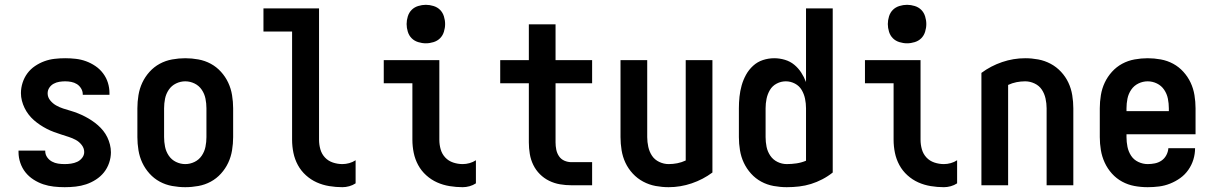

<svg xmlns="http://www.w3.org/2000/svg" viewBox="-20 -770 5040 798"><path d="M249 8Q226 8 203.5 5.5Q181 3 160 -4Q139 -11 119.5 -23.5Q100 -36 86 -53.5Q72 -71 64.5 -93Q57 -115 57 -137V-144H168V-142Q168 -128 176 -116.5Q184 -105 196 -98.5Q208 -92 221.5 -90Q235 -88 249 -88Q262 -88 275.5 -90Q289 -92 301 -97.5Q313 -103 321.5 -114Q330 -125 330 -138Q330 -154 319.5 -167.5Q309 -181 295 -188.5Q281 -196 265.5 -201Q250 -206 234.5 -211Q219 -216 204 -221.5Q189 -227 174.5 -234.5Q160 -242 146.5 -251Q133 -260 121 -270.5Q109 -281 99 -294Q89 -307 82 -321.5Q75 -336 71 -351.5Q67 -367 67 -383Q67 -405 74 -426.5Q81 -448 94 -465.5Q107 -483 125.5 -495.5Q144 -508 164.5 -515.5Q185 -523 207 -525.5Q229 -528 251 -528Q273 -528 295 -525.5Q317 -523 337.5 -515.5Q358 -508 376.5 -495.5Q395 -483 408.5 -465Q422 -447 428.5 -426Q435 -405 435 -383V-376H324V-378Q324 -391 317 -402.5Q310 -414 299.5 -420.5Q289 -427 276.5 -429.5Q264 -432 251 -432Q239 -432 226.5 -430Q214 -428 203 -422Q192 -416 185 -405.5Q178 -395 178 -382Q178 -366 188.5 -353Q199 -340 213 -332Q227 -324 242.5 -319Q258 -314 273.5 -309.5Q289 -305 304 -299Q319 -293 333.5 -285.5Q348 -278 361.5 -269Q375 -260 387 -249.5Q399 -239 409 -226.5Q419 -214 426 -199.5Q433 -185 437 -169Q441 -153 441 -137Q441 -115 433.5 -93Q426 -71 412 -53.5Q398 -36 378.5 -23.5Q359 -11 338 -4Q317 3 294.5 5.5Q272 8 249 8Z M750 8Q723 8 695.5 3Q668 -2 644 -15Q620 -28 601.5 -48.5Q583 -69 571.5 -93.5Q560 -118 555.5 -145.5Q551 -173 551 -200V-320Q551 -347 555.5 -374.5Q560 -402 571.5 -426.5Q583 -451 601.5 -471.5Q620 -492 644 -505Q668 -518 695.5 -523Q723 -528 750 -528Q777 -528 804.5 -523Q832 -518 856 -505Q880 -492 898.5 -471.5Q917 -451 928.5 -426.5Q940 -402 944.5 -374.5Q949 -347 949 -320V-200Q949 -173 944.5 -145.5Q940 -118 928.5 -93.5Q917 -69 898.5 -48.5Q880 -28 856 -15Q832 -2 804.5 3Q777 8 750 8ZM750 -88Q770 -88 788.5 -97Q807 -106 818.5 -123Q830 -140 834 -160Q838 -180 838 -200V-320Q838 -340 834 -360Q830 -380 818.5 -397Q807 -414 788.5 -423Q770 -432 750 -432Q730 -432 711.5 -423Q693 -414 681.5 -397Q670 -380 666 -360Q662 -340 662 -320V-200Q662 -180 666 -160Q670 -140 681.5 -123Q693 -106 711.5 -97Q730 -88 750 -88Z M1403 8Q1376 8 1348.5 3.5Q1321 -1 1296.5 -12Q1272 -23 1251.5 -41.5Q1231 -60 1218 -84Q1205 -108 1199.5 -135Q1194 -162 1194 -189V-639H1075V-735H1306V-189Q1306 -169 1311.5 -149.5Q1317 -130 1330.5 -115.5Q1344 -101 1363.5 -94.5Q1383 -88 1403 -88Q1417 -88 1431.5 -92Q1446 -96 1458 -104V-8Q1446 0 1431.5 4Q1417 8 1403 8Z M1903 8Q1876 8 1848.5 3.5Q1821 -1 1796.5 -12Q1772 -23 1751.5 -41.5Q1731 -60 1718 -84Q1705 -108 1699.5 -135Q1694 -162 1694 -189V-424H1575V-520H1806V-189Q1806 -169 1811.5 -149.5Q1817 -130 1830.5 -115.5Q1844 -101 1863.5 -94.5Q1883 -88 1903 -88Q1917 -88 1931.5 -92Q1946 -96 1958 -104V-8Q1946 0 1931.5 4Q1917 8 1903 8ZM1750 -590Q1734 -590 1718 -595Q1702 -600 1691 -611Q1680 -622 1675 -638Q1670 -654 1670 -670Q1670 -686 1675 -702Q1680 -718 1691 -729Q1702 -740 1718 -745Q1734 -750 1750 -750Q1766 -750 1782 -745Q1798 -740 1809 -729Q1820 -718 1825 -702Q1830 -686 1830 -670Q1830 -654 1825 -638Q1820 -622 1809 -611Q1798 -600 1782 -595Q1766 -590 1750 -590Z M2441 0H2355Q2331 0 2307.5 -4Q2284 -8 2262.5 -18.5Q2241 -29 2224 -46Q2207 -63 2196.5 -84.5Q2186 -106 2182 -130Q2178 -154 2178 -178V-424H2059V-520H2178V-669H2289V-520H2441V-424H2289V-178Q2289 -163 2292 -148Q2295 -133 2303.5 -120.5Q2312 -108 2326 -102Q2340 -96 2355 -96H2441Z M2759 8Q2732 8 2705 3Q2678 -2 2653.5 -15Q2629 -28 2610 -48.5Q2591 -69 2579.5 -93.5Q2568 -118 2563.5 -145.5Q2559 -173 2559 -200V-520H2670V-200Q2670 -180 2674.5 -159.5Q2679 -139 2690 -122.5Q2701 -106 2720 -97Q2739 -88 2759 -88Q2777 -88 2795 -91.5Q2813 -95 2830 -103V-520H2941V-53Q2902 -24 2855 -8Q2808 8 2759 8Z M3250 8Q3223 8 3195.5 3Q3168 -2 3144 -15Q3120 -28 3101.5 -48.5Q3083 -69 3071.5 -93.5Q3060 -118 3055.5 -145.5Q3051 -173 3051 -200V-320Q3051 -344 3053.5 -368Q3056 -392 3062.5 -415Q3069 -438 3080.5 -459Q3092 -480 3110 -496.5Q3128 -513 3151 -520.5Q3174 -528 3198 -528Q3220 -528 3242 -521.5Q3264 -515 3281 -501Q3298 -487 3310 -468.5Q3322 -450 3330 -429V-735H3441V-53Q3421 -37 3398 -25Q3375 -13 3351 -5.5Q3327 2 3301.5 5Q3276 8 3250 8ZM3250 -88Q3270 -88 3290.5 -91Q3311 -94 3330 -102V-320Q3330 -340 3326 -359.5Q3322 -379 3312 -396Q3302 -413 3284 -422.5Q3266 -432 3246 -432Q3226 -432 3208 -422.5Q3190 -413 3180 -396Q3170 -379 3166 -359.5Q3162 -340 3162 -320V-200Q3162 -180 3166 -160Q3170 -140 3181.5 -123Q3193 -106 3211.5 -97Q3230 -88 3250 -88Z M3903 8Q3876 8 3848.5 3.5Q3821 -1 3796.5 -12Q3772 -23 3751.5 -41.5Q3731 -60 3718 -84Q3705 -108 3699.5 -135Q3694 -162 3694 -189V-424H3575V-520H3806V-189Q3806 -169 3811.5 -149.5Q3817 -130 3830.5 -115.5Q3844 -101 3863.5 -94.5Q3883 -88 3903 -88Q3917 -88 3931.5 -92Q3946 -96 3958 -104V-8Q3946 0 3931.5 4Q3917 8 3903 8ZM3750 -590Q3734 -590 3718 -595Q3702 -600 3691 -611Q3680 -622 3675 -638Q3670 -654 3670 -670Q3670 -686 3675 -702Q3680 -718 3691 -729Q3702 -740 3718 -745Q3734 -750 3750 -750Q3766 -750 3782 -745Q3798 -740 3809 -729Q3820 -718 3825 -702Q3830 -686 3830 -670Q3830 -654 3825 -638Q3820 -622 3809 -611Q3798 -600 3782 -595Q3766 -590 3750 -590Z M4059 0V-467Q4098 -496 4145 -512Q4192 -528 4241 -528Q4268 -528 4295 -523Q4322 -518 4346.5 -505Q4371 -492 4390 -471.5Q4409 -451 4420.5 -426.5Q4432 -402 4436.5 -374.5Q4441 -347 4441 -320V0H4330V-320Q4330 -340 4325.5 -360.5Q4321 -381 4310 -397.5Q4299 -414 4280 -423Q4261 -432 4241 -432Q4223 -432 4205 -428.5Q4187 -425 4170 -417V0Z M4750 8Q4722 8 4695 3Q4668 -2 4644 -15Q4620 -28 4601.5 -48.5Q4583 -69 4571.5 -94Q4560 -119 4555.5 -146Q4551 -173 4551 -200V-320Q4551 -347 4555.5 -374.5Q4560 -402 4571.5 -426.5Q4583 -451 4601.5 -471.5Q4620 -492 4644 -505Q4668 -518 4695.5 -523Q4723 -528 4750 -528Q4777 -528 4804.5 -523Q4832 -518 4856 -505Q4880 -492 4898.5 -471.5Q4917 -451 4928.5 -426.5Q4940 -402 4944.5 -374.5Q4949 -347 4949 -320V-212H4662V-200Q4662 -180 4666 -160Q4670 -140 4681 -123Q4692 -106 4711 -97Q4730 -88 4750 -88Q4765 -88 4780 -91Q4795 -94 4807.5 -102.5Q4820 -111 4827.5 -125Q4835 -139 4836 -154H4947Q4947 -130 4940 -107Q4933 -84 4919 -64Q4905 -44 4885.5 -30Q4866 -16 4843.5 -7Q4821 2 4797.5 5Q4774 8 4750 8ZM4662 -308H4838V-320Q4838 -340 4834 -360Q4830 -380 4818.5 -397Q4807 -414 4788.5 -423Q4770 -432 4750 -432Q4730 -432 4711.5 -423Q4693 -414 4681.5 -397Q4670 -380 4666 -360Q4662 -340 4662 -320Z"/></svg>

Font: Moesevka
Style: Bold
Weight: 700
Monospace: yes
Designer: Belleve Invis
Foundry: Belleve Invis
Version: Version 32.5.0; ttfautohint (v1.8.4)